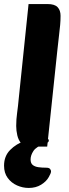

<svg xmlns="http://www.w3.org/2000/svg" viewBox="-31 -716 340 948"><path d="M-11 102Q-11 55 19 24.5Q49 -6 94 -21.5Q139 -37 182 -37Q196 -37 203 -32.5Q210 -28 210 -23Q210 -16 204.5 -12.5Q199 -9 188 -5Q148 8 134 29.5Q120 51 120 71Q120 90 130.5 98.5Q141 107 158.5 109.5Q176 112 197 112Q211 112 216 118Q221 124 221 130Q221 139 210 158Q198 180 172 196Q146 212 111 212Q81 212 53 199.5Q25 187 7 162.5Q-11 138 -11 102ZM111 8Q88 8 74 -8Q60 -24 54.5 -47.5Q49 -71 49 -94Q49 -127 53.5 -158.5Q58 -190 62 -234L110 -696H204Q239 -696 253.5 -680.5Q268 -665 268 -638Q268 -614 266 -592.5Q264 -571 260.5 -542Q257 -513 252 -466L202 8Z"/></svg>

Font: Alkatra
Style: Regular
Weight: 400
Designer: Suman Bhandary
Version: Version 1.100;gftools[0.9.22]